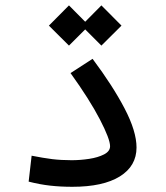

<svg xmlns="http://www.w3.org/2000/svg" viewBox="-20 -701 626 723"><path d="M252.4 2.4Q207.5 2.4 168.7 -2Q129.9 -6.3 87.9 -17.1L99.1 -114.7Q143.1 -106 176.5 -101.8Q210 -97.7 250 -97.7Q282.2 -97.7 315.7 -102.8Q349.1 -107.9 371.8 -119.6Q394.5 -131.3 394.5 -150.4Q394.5 -177.2 356.2 -251.2Q317.9 -325.2 245.6 -425.8L328.6 -479.5Q404.3 -378.4 449.2 -292.5Q494.1 -206.5 494.1 -145.5Q494.1 -75.7 431.2 -36.6Q368.2 2.4 252.4 2.4ZM361.8 -529.3 300.8 -590.3 239.7 -529.3 164.1 -604.5 239.7 -680.7 300.8 -619.1 361.8 -680.7 437.5 -604.5Z"/></svg>

Font: CaskaydiaCove NFP
Style: Regular
Weight: 400
Designer: Aaron Bell
Foundry: Saja Typeworks
Version: Version 2111.001; VTT 6.35;Nerd Fonts 3.1.1